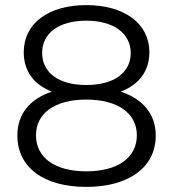

<svg xmlns="http://www.w3.org/2000/svg" viewBox="-20 -726 678 752"><path d="M453 -367C525 -395 565 -448 565 -521C565 -635 466 -706 318 -706C170 -706 73 -635 73 -521C73 -448 112 -395 183 -367C96 -338 48 -279 48 -195C48 -71 150 6 318 6C485 6 590 -71 590 -195C590 -278 541 -338 453 -367ZM145 -519C145 -597 212 -645 318 -645C423 -645 492 -597 492 -518C492 -442 427 -393 318 -393C209 -393 145 -442 145 -519ZM318 -55C194 -55 121 -109 121 -196C121 -282 194 -336 318 -336C442 -336 516 -282 516 -196C516 -109 442 -55 318 -55Z"/></svg>

Font: Montserrat Lite
Style: Regular
Weight: 400
Designer: Julieta Ulanovsky
Foundry: Julieta Ulanovsky
Version: Version 7.200;PS 007.200;hotconv 1.0.88;makeotf.lib2.5.64775